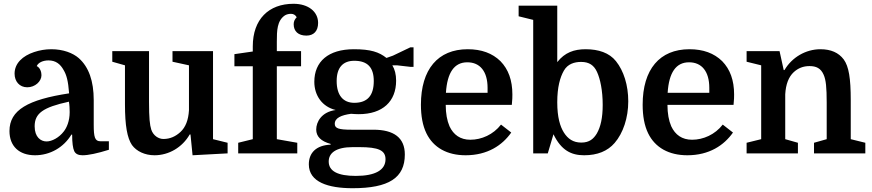

<svg xmlns="http://www.w3.org/2000/svg" viewBox="-20 -810 4606 1014"><path d="M30 -118C30 -38 81 10 165 10C244 10 316 -31 357 -99H361C361 -56 365 -27 372 -12C379 3 394 10 416 10C447 10 494 0 555 -19V-64H510C481 -64 475 -86 475 -151V-281C475 -382 449 -456 396 -503C365 -530 314 -550 251 -550C220 -550 190 -545 160 -535C100 -515 57 -476 57 -421C57 -380 83 -349 124 -349C165 -349 199 -380 199 -413C199 -428 193 -452 174 -461C182 -480 208 -491 236 -491C275 -491 299 -471 316 -440C331 -415 340 -384 345 -317C128 -284 30 -229 30 -118ZM226 -63C195 -63 163 -86 163 -143C163 -211 206 -243 344 -273C347 -256 348 -234 348 -218C348 -170 332 -135 317 -116C292 -83 254 -63 226 -63Z M573 -540V-484L640 -465V-259C640 -146 652 -81 677 -44C701 -11 745 10 796 10C872 10 943 -32 982 -100H986L997 10L1182 0V-56L1105 -75V-540H891V-484L978 -465V-228C975 -176 960 -138 933 -113C908 -90 879 -76 843 -76C818 -76 790 -93 779 -125C771 -150 767 -187 767 -272V-540Z M1315 -460V-75L1238 -56V0H1550V-56L1442 -75V-460H1570V-540H1442V-590C1442 -648 1443 -701 1485 -729C1494 -734 1504 -737 1517 -737C1530 -737 1540 -731 1547 -719C1536 -708 1531 -696 1531 -682C1531 -645 1555 -622 1598 -622C1637 -622 1660 -646 1660 -689C1660 -748 1609 -790 1530 -790C1399 -790 1315 -708 1315 -565V-538L1218 -524V-460Z M2118 6C2118 -82 2061 -125 1952 -125H1836C1769 -125 1748 -132 1748 -156C1748 -187 1782 -202 1834 -209C1847 -208 1861 -207 1874 -207C2002 -207 2072 -275 2072 -384C2072 -417 2065 -444 2052 -465H2077L2147 -457H2164V-560H2147L2055 -516L2021 -504C1982 -535 1938 -550 1849 -550C1714 -550 1640 -485 1640 -378C1640 -305 1682 -246 1753 -229C1678 -219 1650 -166 1650 -126C1650 -89 1675 -64 1726 -50V-46C1650 -43 1611 -3 1611 58C1611 152 1714 184 1842 184C2034 184 2118 129 2118 6ZM1758 -382C1758 -453 1791 -489 1851 -489C1922 -489 1954 -453 1954 -382C1954 -307 1922 -267 1851 -267C1792 -267 1758 -307 1758 -382ZM1878 -33C1979 -33 2016 -16 2016 31C2016 88 1962 119 1859 119C1764 119 1716 94 1716 43C1716 -2 1754 -33 1843 -33Z M2683 -256C2686 -287 2686 -296 2686 -311C2686 -386 2665 -444 2623 -487C2580 -529 2523 -550 2450 -550C2293 -550 2203 -444 2203 -257C2203 -198 2212 -147 2232 -106C2269 -30 2342 10 2439 10C2555 10 2633 -43 2680 -110L2626 -152C2585 -99 2523 -72 2464 -72C2411 -72 2375 -98 2354 -143C2341 -173 2334 -211 2334 -256ZM2448 -481C2515 -481 2555 -433 2555 -346V-320H2335C2342 -427 2379 -481 2448 -481Z M3298 -275C3298 -360 3274 -436 3233 -487C3198 -531 3141 -550 3073 -550C3012 -550 2963 -533 2923 -482V-780H2719V-724L2796 -705V0H2873L2903 -101C2944 -16 2997 10 3065 10C3135 10 3189 -12 3226 -55C3271 -107 3298 -188 3298 -275ZM2923 -270C2923 -350 2938 -402 2958 -437C2978 -472 3013 -483 3049 -483C3092 -483 3117 -465 3133 -430C3150 -393 3163 -332 3163 -256C3163 -187 3152 -140 3132 -105C3115 -77 3093 -57 3050 -57C3007 -57 2979 -77 2958 -110C2938 -142 2923 -190 2923 -270Z M3854 -256C3857 -287 3857 -296 3857 -311C3857 -386 3836 -444 3794 -487C3751 -529 3694 -550 3621 -550C3464 -550 3374 -444 3374 -257C3374 -198 3383 -147 3403 -106C3440 -30 3513 10 3610 10C3726 10 3804 -43 3851 -110L3797 -152C3756 -99 3694 -72 3635 -72C3582 -72 3546 -98 3525 -143C3512 -173 3505 -211 3505 -256ZM3619 -481C3686 -481 3726 -433 3726 -346V-320H3506C3513 -427 3550 -481 3619 -481Z M3923 -56V0H4194V-56L4127 -75V-312C4130 -365 4145 -404 4172 -429C4195 -450 4222 -461 4255 -461C4290 -461 4315 -450 4330 -415C4342 -388 4346 -348 4346 -268V-75L4279 -56V0H4550V-56L4473 -75V-281C4473 -396 4463 -459 4436 -496C4409 -532 4368 -550 4313 -550C4236 -550 4163 -508 4123 -440H4119L4097 -540H3923V-484L4000 -465V-75Z"/></svg>

Font: Domine
Style: Bold
Weight: 700
Designer: Pablo Impallari, Rodrigo Fuenzalida, Brenda Gallo
Foundry: Pablo Impallari, Rodrigo Fuenzalida, Brenda Gallo
Version: Version 2.000